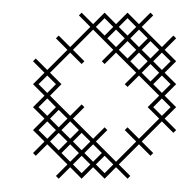

<svg xmlns="http://www.w3.org/2000/svg" viewBox="-20 -274 294 299"><path d="M111.4 -35.7 125 -49.3 138.6 -35.7 125 -22.1ZM53.6 -49.3 85 -17.9 67.1 0 71.4 4.3 89.3 -13.6 107.1 4.3 125 -13.6 142.9 4.3 160.7 -13.6 178.6 4.3 182.9 0 165 -17.9 196.4 -49.3 214.3 -31.4 218.6 -35.7 200.7 -53.6 232.1 -85 250 -67.1 254.3 -71.4 236.4 -89.3 254.3 -107.1 236.4 -125 254.3 -142.9 236.4 -160.7 254.3 -178.6 236.4 -196.4 254.3 -214.3 250 -218.6 232.1 -200.7 200.7 -232.1 218.6 -250 214.3 -254.3 196.4 -236.4 178.6 -254.3 160.7 -236.4 142.9 -254.3 125 -236.4 107.1 -254.3 102.9 -250 120.7 -232.1 89.3 -200.7 71.4 -218.6 67.1 -214.3 85 -196.4 53.6 -165 35.7 -182.9 31.4 -178.6 49.3 -160.7 31.4 -142.9 49.3 -125 31.4 -107.1 49.3 -89.3 31.4 -71.4 49.3 -53.6 31.4 -35.7 35.7 -31.4ZM125 -57.9 93.6 -89.3 111.4 -107.1 107.1 -111.4 89.3 -93.6 57.9 -125 75.7 -142.9 57.9 -160.7 89.3 -192.1 107.1 -174.3 111.4 -178.6 93.6 -196.4 125 -227.9 156.4 -196.4 138.6 -178.6 142.9 -174.3 160.7 -192.1 192.1 -160.7 174.3 -142.9 178.6 -138.6 196.4 -156.4 227.9 -125 210 -107.1 227.9 -89.3 196.4 -57.9 178.6 -75.7 174.3 -71.4 192.1 -53.6 160.7 -22.1 129.3 -53.6 147.1 -71.4 142.9 -75.7ZM71.4 -67.1 85 -53.6 71.4 -40 57.9 -53.6ZM75.7 -71.4 89.3 -85 102.9 -71.4 89.3 -57.9ZM218.6 -142.9 232.1 -156.4 245.7 -142.9 232.1 -129.3ZM218.6 -178.6 232.1 -192.1 245.7 -178.6 232.1 -165ZM182.9 -178.6 196.4 -192.1 210 -178.6 196.4 -165ZM182.9 -214.3 196.4 -227.9 210 -214.3 196.4 -200.7ZM147.1 -214.3 160.7 -227.9 174.3 -214.3 160.7 -200.7ZM178.6 -210 192.1 -196.4 178.6 -182.9 165 -196.4ZM214.3 -174.3 227.9 -160.7 214.3 -147.1 200.7 -160.7ZM75.7 -35.7 89.3 -49.3 102.9 -35.7 89.3 -22.1ZM107.1 -31.4 120.7 -17.9 107.1 -4.3 93.6 -17.9ZM40 -71.4 53.6 -85 67.1 -71.4 53.6 -57.9ZM40 -107.1 53.6 -120.7 67.1 -107.1 53.6 -93.6ZM40 -142.9 53.6 -156.4 67.1 -142.9 53.6 -129.3ZM57.9 -89.3 71.4 -102.9 85 -89.3 71.4 -75.7ZM93.6 -53.6 107.1 -67.1 120.7 -53.6 107.1 -40ZM129.3 -17.9 142.9 -31.4 156.4 -17.9 142.9 -4.3ZM129.3 -232.1 142.9 -245.7 156.4 -232.1 142.9 -218.6ZM165 -232.1 178.6 -245.7 192.1 -232.1 178.6 -218.6ZM200.7 -196.4 214.3 -210 227.9 -196.4 214.3 -182.9ZM218.6 -107.1 232.1 -120.7 245.7 -107.1 232.1 -93.6Z"/></svg>

Font: Gossip Low Cross Stitch
Style: Regular
Weight: 300
Width: 3
Designer: Deborah Khodanovich
Version: Version 1.001;Glyphs 3.3.1 (3343)